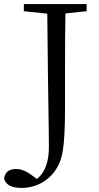

<svg xmlns="http://www.w3.org/2000/svg" viewBox="-62 -749 484 942"><path d="M43 173Q-30 173 -42 127Q-35 80 17 80Q53 80 93 110L119 129Q178 83 178 -29Q178 -49 177 -120Q173 -358 170 -682L55 -694V-729H363V-694L259 -683Q257 -588 257 -391V-218Q257 -75 246 -8Q232 78 173 127Q117 173 43 173Z"/></svg>

Font: Cactus Classical Serif
Style: Regular
Weight: 400
Designer: Henry Chan (via Glyphwiki)、田海東、宇文滿月
Foundry: Moonlit Owen
Version: Version 1.000